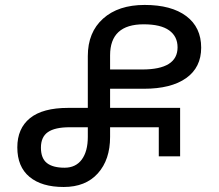

<svg xmlns="http://www.w3.org/2000/svg" viewBox="-20 -744 881 774"><path d="M236.8 9.8Q147.9 9.8 98.9 -31Q49.8 -71.8 49.8 -149.9Q49.8 -226.1 100.8 -267.6Q151.9 -309.1 254.9 -309.1H334V-518.1Q334 -613.8 395.5 -668.9Q457 -724.1 563 -724.1Q670.9 -724.1 731 -679Q791 -633.8 791 -551.8Q791 -472.2 730.5 -429.2Q669.9 -386.2 560.1 -386.2H423.8V-309.1H706.1V-113.8H620.1V-231H423.8V-191.9Q423.8 -100.1 374.5 -45.2Q325.2 9.8 236.8 9.8ZM423.8 -463.9H553.2Q695.8 -463.9 695.8 -553.2Q695.8 -597.2 661.9 -621.6Q627.9 -646 559.1 -646Q423.8 -646 423.8 -521ZM240.2 -67.9Q285.2 -67.9 309.6 -100.8Q334 -133.8 334 -191.9V-231H261.2Q201.2 -231 173.1 -211.4Q145 -191.9 145 -148.9Q145 -106 168.9 -86.9Q192.9 -67.9 240.2 -67.9Z"/></svg>

Font: Kurinto Seri
Style: Regular
Weight: 400
Designer: Kurinto was developed by Clint Goss from a range of fonts that are compatible with the SIL Open Font License Version 1.1
Foundry: Clinton F. Goss
Version: Version 2.196; July 25, 2020